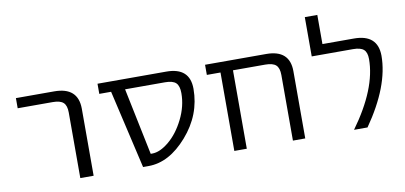

<svg xmlns="http://www.w3.org/2000/svg" viewBox="-66 -899 2339 1109"><g transform="rotate(-10 1103.0 -345.0)"><path d="M40 -460V-519.5H264.6Q403.3 -519.5 404.3 -394.5V0H326.2V-384.8Q326.2 -425.8 307.6 -442.9Q289.1 -460 245.1 -460Z M1059.6 -394.5Q1059.6 -242.2 953.6 -121.1Q847.7 0 726.6 0H694.3L587.9 -460H518.6V-519.5H921.9Q1059.6 -519.5 1059.6 -394.5ZM669.9 -460 751 -67.4H759.8Q805.7 -67.4 858.9 -111.8Q912.1 -156.2 949.2 -231Q986.3 -305.7 986.3 -381.8Q986.3 -424.8 967.8 -442.4Q949.2 -460 904.3 -460Z M1573.2 -384.8Q1573.2 -425.8 1554.7 -442.9Q1536.1 -460 1492.2 -460H1302.7V0H1229.5V-460H1149.4V-519.5H1507.8Q1645.5 -519.5 1645.5 -394.5V0H1573.2Z M2022.5 -519.5Q2161.1 -519.5 2162.1 -394.5Q2162.1 -216.8 2010.7 0H1931.6Q2087.9 -214.8 2087.9 -387.7Q2087.9 -426.8 2069.3 -443.4Q2050.8 -460 2006.8 -460H1764.6V-690.4H1837.9V-519.5Z"/></g></svg>

Font: Gen Shin Gothic Normal
Style: Regular
Weight: 300
Designer: [Source Han Sans]
Ryoko NISHIZUKA  (kana & ideographs); Paul D. Hunt (Latin, Greek & Cyrillic); Wenlong ZHANG  (bopomofo
Version: Version 1.002.20150607